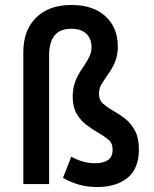

<svg xmlns="http://www.w3.org/2000/svg" viewBox="-20 -742 620 774"><path d="M372 12Q331 12 297 2Q263 -8 234 -25L267 -110Q292 -97 315.5 -90.5Q339 -84 363 -84Q397 -84 415.5 -97Q434 -110 434 -139Q434 -165 417 -179Q400 -193 376 -207Q353 -220 329 -238Q305 -256 289 -283.5Q273 -311 273 -352Q273 -385 283 -412.5Q293 -440 315 -471Q332 -496 340.5 -514Q349 -532 349 -552Q349 -586 328 -606Q307 -626 267 -626Q178 -626 178 -519V0H74V-531Q74 -621 126 -671.5Q178 -722 268 -722Q355 -722 405 -676.5Q455 -631 455 -553Q455 -524 445.5 -497Q436 -470 413 -439Q396 -414 387.5 -399Q379 -384 379 -364Q379 -338 396 -323.5Q413 -309 437 -295Q461 -282 484.5 -263.5Q508 -245 524 -215.5Q540 -186 540 -140Q540 -62 494 -25Q448 12 372 12Z"/></svg>

Font: Sometype Mono SemiBold
Style: Regular
Weight: 600
Designer: Ryoichi Tsunekawa
Foundry: Dharma Type
Version: Version 1.001